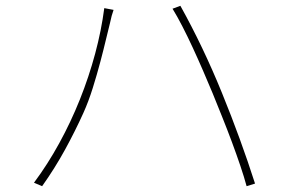

<svg xmlns="http://www.w3.org/2000/svg" viewBox="-20 -665 996 661"><path d="M97 -36Q144 -99 184 -172Q224 -245 255 -322.5Q286 -400 307.5 -480Q329 -560 339 -637L371 -631Q367 -620 364.5 -610.5Q362 -601 359 -587Q354 -568 345.5 -532Q337 -496 325.5 -452.5Q314 -409 299.5 -362.5Q285 -316 267 -276Q239 -214 204 -150Q169 -86 125 -24ZM712 -344Q697 -380 679.5 -420.5Q662 -461 644 -500Q626 -539 608 -574Q590 -609 574 -635L601 -645Q679 -505 744 -345.5Q809 -186 858 -33L829 -24Q821 -54 807.5 -94Q794 -134 778 -177Q762 -220 744.5 -263.5Q727 -307 712 -344Z"/></svg>

Font: Kinto Sans Thin
Style: Regular
Weight: 100
Designer: Authors: Ryoko NISHIZUKA  (kana & ideographs); Paul D. Hunt (Latin, Greek & Cyrillic); Wenlong ZHANG  (bopomofo); Sandol
Foundry: Adobe Systems Incorporated, ookami Inc.
Version: Version 0.001